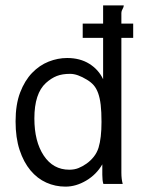

<svg xmlns="http://www.w3.org/2000/svg" viewBox="-20 -685 540 715"><path d="M151 -376Q108 -337 108 -244Q108 -158 143 -105.5Q178 -53 238 -53Q257 -53 272 -59Q287 -65 302 -75.5Q317 -86 329 -101Q341 -116 347 -135Q358 -171 358 -231Q358 -269 355 -294.5Q352 -320 345.5 -338Q339 -356 329 -367.5Q319 -379 304 -388Q286 -399 270.5 -404.5Q255 -410 241 -410Q212 -410 191.5 -402Q171 -394 151 -376ZM432 -544V-42Q432 -18 437 0H365Q361 -12 361 -34V-73Q339 -35 301 -12.5Q263 10 224 10Q186 10 152.5 -5Q119 -20 93.5 -50.5Q68 -81 53 -126.5Q38 -172 38 -233Q38 -296 55 -340.5Q72 -385 99.5 -413.5Q127 -442 161 -455.5Q195 -469 230 -469Q278 -469 312.5 -447.5Q347 -426 364 -390V-544H288V-597H364V-665H441Q441 -659 436.5 -651.5Q432 -644 432 -637V-597H476V-544Z"/></svg>

Font: Inconsolata
Style: Regular
Weight: 400
Designer: Raph Levien, Kirill Tkachev
Foundry: Cyreal
Version: Version 1.013